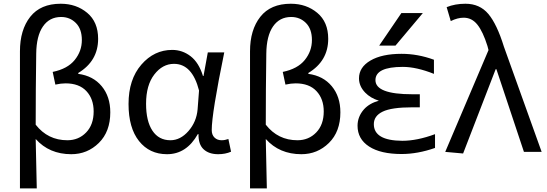

<svg xmlns="http://www.w3.org/2000/svg" viewBox="-20 -829 2984 1048"><path d="M88.9 199.2V-548.8Q88.9 -666 145 -737.3Q201.2 -808.6 311.5 -808.6Q396.5 -808.6 456.1 -758.8Q515.6 -709 515.6 -617.2Q515.6 -496.1 407.2 -430.7V-425.8Q488.3 -415 535.2 -358.4Q582 -301.8 582 -215.8Q582 -110.4 519.5 -48.8Q457 12.7 369.1 12.7Q249 12.7 174.8 -70.3Q174.8 -64.5 180.7 199.2ZM347.7 -63.5Q409.2 -63.5 450.2 -106Q491.2 -148.4 491.2 -220.7Q491.2 -289.1 451.7 -331.5Q412.1 -374 337.9 -374Q312.5 -374 282.2 -367.2L267.6 -436.5Q348.6 -453.1 387.7 -501.5Q426.8 -549.8 426.8 -610.4Q426.8 -670.9 394 -703.6Q361.3 -736.3 313.5 -736.3Q250 -736.3 214.4 -684.6Q178.7 -632.8 177.7 -536.1Q174.8 -342.8 174.8 -148.4Q241.2 -63.5 347.7 -63.5Z M891.6 12.7Q795.9 12.7 738.8 -59.1Q681.6 -130.9 681.6 -261.7Q681.6 -395.5 751.5 -476.1Q821.3 -556.6 919.9 -556.6Q975.6 -556.6 1020.5 -522Q1065.4 -487.3 1087.9 -414.1H1090.8L1114.3 -543H1204.1Q1135.7 -210 1135.7 -119.1Q1135.7 -92.8 1150.9 -78.1Q1166 -63.5 1189.5 -63.5Q1208 -63.5 1226.6 -70.3L1241.2 -1Q1210 12.7 1170.9 12.7Q1120.1 12.7 1091.3 -14.2Q1062.5 -41 1063.5 -96.7H1059.6Q998 12.7 891.6 12.7ZM910.2 -63.5Q964.8 -63.5 1008.8 -113.8Q1052.7 -164.1 1058.6 -232.4L1066.4 -335Q1029.3 -480.5 929.7 -480.5Q867.2 -480.5 822.3 -422.4Q777.3 -364.3 777.3 -262.7Q777.3 -168 812 -115.7Q846.7 -63.5 910.2 -63.5Z M1344.7 199.2V-548.8Q1344.7 -666 1400.9 -737.3Q1457 -808.6 1567.4 -808.6Q1652.3 -808.6 1711.9 -758.8Q1771.5 -709 1771.5 -617.2Q1771.5 -496.1 1663.1 -430.7V-425.8Q1744.1 -415 1791 -358.4Q1837.9 -301.8 1837.9 -215.8Q1837.9 -110.4 1775.4 -48.8Q1712.9 12.7 1625 12.7Q1504.9 12.7 1430.7 -70.3Q1430.7 -64.5 1436.5 199.2ZM1603.5 -63.5Q1665 -63.5 1706.1 -106Q1747.1 -148.4 1747.1 -220.7Q1747.1 -289.1 1707.5 -331.5Q1668 -374 1593.8 -374Q1568.4 -374 1538.1 -367.2L1523.4 -436.5Q1604.5 -453.1 1643.6 -501.5Q1682.6 -549.8 1682.6 -610.4Q1682.6 -670.9 1649.9 -703.6Q1617.2 -736.3 1569.3 -736.3Q1505.9 -736.3 1470.2 -684.6Q1434.6 -632.8 1433.6 -536.1Q1430.7 -342.8 1430.7 -148.4Q1497.1 -63.5 1603.5 -63.5Z M2170.9 -757.8H2288.1L2138.7 -580.1H2049.8ZM2020.5 -151.4Q2020.5 -61.5 2175.8 -60.5Q2256.8 -60.5 2354.5 -96.7V-21.5Q2259.8 11.7 2171.9 11.7Q2057.6 11.7 1994.6 -29.3Q1931.6 -70.3 1931.6 -142.6Q1931.6 -192.4 1966.8 -232.4Q1997.1 -265.6 2047.9 -279.3Q2002 -293.9 1973.6 -323.2Q1939.5 -358.4 1939.5 -401.4Q1939.5 -461.9 2002 -498.5Q2064.5 -535.2 2171.9 -535.2Q2260.7 -535.2 2348.6 -502.9V-425.8Q2252.9 -463.9 2178.7 -463.9Q2029.3 -463.9 2029.3 -391.6Q2029.3 -314.5 2230.5 -314.5H2271.5V-243.2H2230.5Q2117.2 -243.2 2068.8 -219.7Q2020.5 -196.3 2020.5 -151.4Z M2507.8 8.8 2410.2 0 2646.5 -555.7 2640.6 -578.1Q2616.2 -656.2 2585.9 -694.3Q2555.7 -732.4 2510.7 -732.4Q2477.5 -732.4 2440.4 -713.9L2418 -790Q2463.9 -808.6 2520.5 -808.6Q2598.6 -808.6 2645.5 -752.9Q2692.4 -697.3 2730.5 -574.2L2936.5 0H2839.8L2689.5 -451.2H2685.5Z"/></svg>

Font: irohakakuC Regular
Style: Regular
Weight: 400
Designer: [Source Han Sans]
Ryoko NISHIZUKA Ë•øÂ°öÊ∂ºÂ≠ê (kana & ideographs); Paul D. Hunt (Latin, Greek & Cyrillic); Wenlong ZHAN
Version: Version 1.001.20160904